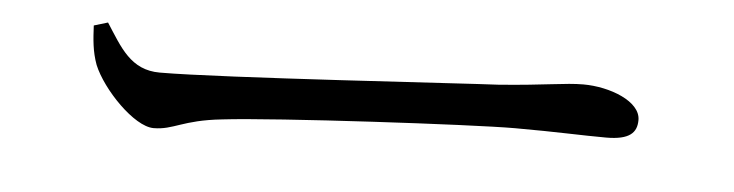

<svg xmlns="http://www.w3.org/2000/svg" viewBox="-26 -488 1052 275"><g transform="rotate(5 500.0 -350.5)"><path d="M101 -417C102 -397 103 -380 110 -361C124 -327 171 -278 199 -278C228 -278 239 -293 296 -299C371 -308 652 -323 715 -323C776 -323 811 -321 846 -321C880 -321 890 -332 890 -350C890 -377 845 -394 807 -394C781 -394 753 -388 686 -383C640 -381 290 -358 201 -358C159 -358 143 -389 121 -423Z"/></g></svg>

Font: Noto Serif CJK JP
Style: Regular
Weight: 400
Designer: Ryoko NISHIZUKA 西塚涼子 (kana & ideographs); Frank Grießhammer (Latin, Greek & Cyrillic); Wenlong ZHANG 张文龙 (bopomofo); San
Foundry: Adobe Systems Incorporated
Version: Version 1.000;PS 1;hotconv 16.6.53;makeotf.lib2.5.65590